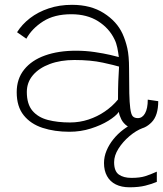

<svg xmlns="http://www.w3.org/2000/svg" viewBox="-20 -548 692 816"><path d="M646.5 181.5V225Q625.5 234 597.5 241Q569.5 248 530.5 248Q496.5 248 472 235.8Q447.5 223.5 434.8 200.2Q422 177 422 145Q422 118 432.8 92.2Q443.5 66.5 461.8 43.8Q480 21 503.8 3Q527.5 -15 553.5 -26L586 -3.5Q558 7 530 30.8Q502 54.5 483.5 83.8Q465 113 465 141.5Q465 179.5 485 193.8Q505 208 538.5 208Q574 208 596.5 201Q619 194 646.5 181.5ZM275 12Q212 12 161.2 -4.5Q110.5 -21 80.8 -58Q51 -95 51 -156Q51 -213 82.8 -252.5Q114.5 -292 171.2 -312.2Q228 -332.5 303 -332.5Q343.5 -332.5 382.2 -326.8Q421 -321 449 -314.5Q477 -308 485 -305.5Q482.5 -326 478.5 -345.5Q474.5 -365 466.5 -381Q444 -428 397 -457.8Q350 -487.5 283 -487.5Q210.5 -487.5 163 -457Q115.5 -426.5 92 -383.5L52.5 -411Q73.5 -444.5 107.5 -470.8Q141.5 -497 186.8 -512.2Q232 -527.5 286 -527.5Q366 -527.5 421.2 -492.2Q476.5 -457 500.5 -405Q513.5 -376.5 521 -343.5Q528.5 -310.5 528.5 -256.5Q528.5 -191.5 529.5 -151.5Q530.5 -111.5 533.5 -88.5Q537 -61 544.5 -53.5Q552 -46 566 -46Q585 -46 596.5 -66.5Q608 -87 608 -124.5L652.5 -118Q652.5 -57 624.5 -28.5Q596.5 0 564.5 0Q538 0 521 -12Q504 -24 495.5 -41Q487 -58 485 -72.5Q473 -55 441.2 -35.2Q409.5 -15.5 366.2 -1.8Q323 12 275 12ZM277.5 -27.5Q318.5 -27.5 356.2 -40Q394 -52.5 426 -74.5Q458 -96.5 481.5 -125Q481.5 -171 482.8 -203.2Q484 -235.5 486 -265Q468.5 -270.5 417 -281.8Q365.5 -293 296.5 -293Q237.5 -293 191.8 -276Q146 -259 120 -228.5Q94 -198 94 -157Q94 -105.5 118 -77.2Q142 -49 183.5 -38.2Q225 -27.5 277.5 -27.5Z"/></svg>

Font: Grandstander Thin Thin
Style: Regular
Weight: 250
Version: Version 1.200